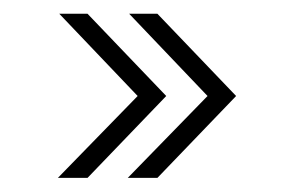

<svg xmlns="http://www.w3.org/2000/svg" viewBox="-20 -404 416 272"><path d="M161 -152 274 -268 163 -384.5H203L314.5 -268L203 -152ZM62 -152 175 -268 64 -384.5H104L215.5 -268L104 -152Z"/></svg>

Font: Imbue 10pt SemiBold
Style: Regular
Weight: 600
Designer: Tyler Finck
Foundry: Etcetera Type Company
Version: Version 1.102; ttfautohint (v1.8.3)